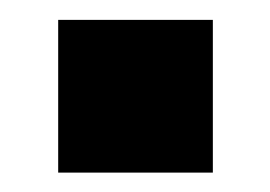

<svg xmlns="http://www.w3.org/2000/svg" viewBox="-20 -178 278 198"><path d="M40 -157.5H199.5V0H40Z"/></svg>

Font: Overused Grotesk
Style: Bold
Weight: 710
Version: Version 0.004